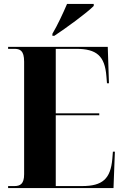

<svg xmlns="http://www.w3.org/2000/svg" viewBox="-20 -951 625 971"><path d="M245 -780V-770H255C314 -809 420 -886 454 -921V-931H319C300 -886 270 -822 245 -780ZM21 0H554L561 -184H551L548 -147C539 -46 498 -10 395 -10H262V-368H482V-378H262V-704H365C469 -704 510 -668 518 -566L521 -530H531L525 -714H21V-704H52C81 -704 102 -696 102 -639V-70C102 -20 82 -10 52 -10H21Z"/></svg>

Font: Noto Serif Display Condensed ExtraBold
Style: Regular
Weight: 800
Width: 3
Designer: Monotype Design Team
Foundry: Monotype Imaging Inc.
Version: Version 2.009